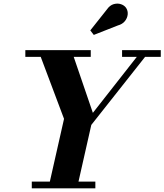

<svg xmlns="http://www.w3.org/2000/svg" viewBox="-20 -1022 892 1042"><path d="M620 -884 489 -832.5 470 -857 560 -970.5Q576 -993.5 597 -999.5Q618 -1005.5 636.5 -999.2Q655 -993 664.5 -979Q675 -963 673 -943.2Q671 -923.5 657.5 -907Q644 -890.5 620 -884ZM152.5 -36.5H250.5L327.5 -377L201 -713.5H117.5V-750H472.5V-713.5H380L484 -409.5L722.5 -713.5H642.5V-750H852.5V-713.5H767.5L475.5 -344L406 -36.5H497.5V0H152.5Z"/></svg>

Font: Bodoni* 06pt
Style: Bold Italic
Weight: 700
Italic angle: -13°
Version: Version 2.3